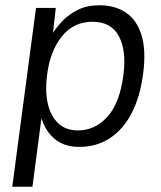

<svg xmlns="http://www.w3.org/2000/svg" viewBox="-20 -547 610 728"><path d="M26.5 161 116.5 -517H191.5L181 -422.5Q194 -443 217 -467.5Q240 -492 274.8 -509.5Q309.5 -527 357 -527Q416.5 -527 457.8 -499Q499 -471 516.8 -413Q534.5 -355 522.5 -266Q511 -179 478.8 -117.2Q446.5 -55.5 396.2 -22.8Q346 10 280 10Q245.5 10 220.5 -0.5Q195.5 -11 178.8 -28Q162 -45 152.2 -63.2Q142.5 -81.5 137 -98L103 161ZM276 -52.5Q340 -52.5 387 -104Q434 -155.5 448 -263Q460 -355 430.8 -409.8Q401.5 -464.5 330 -464.5Q259 -464.5 214.5 -409Q170 -353.5 158.5 -263Q150.5 -204 160.8 -156.2Q171 -108.5 199.8 -80.5Q228.5 -52.5 276 -52.5Z"/></svg>

Font: Public Sans Thin Light
Style: Italic
Weight: 300
Italic angle: -8°
Version: Version 2.001